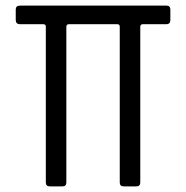

<svg xmlns="http://www.w3.org/2000/svg" viewBox="-20 -663 662 683"><path d="M202 0H157Q143 0 143 -14V-569Q143 -577 133 -577H51Q36 -577 36 -592V-629Q36 -643 51 -643H572Q586 -643 586 -629V-592Q586 -577 572 -577H489Q479 -577 479 -568V-14Q479 0 465 0H420Q406 0 406 -14V-568Q406 -577 397 -577H226Q216 -577 216 -568V-14Q216 0 202 0Z"/></svg>

Font: Rajdhani Medium
Style: Regular
Weight: 500
Designer: Satya Rajpurohit, Jyotish Sonowal
Foundry: Indian Type Foundry
Version: Version 1.201 February 1, 2022